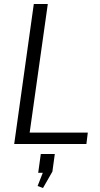

<svg xmlns="http://www.w3.org/2000/svg" viewBox="-20 -720 499 960"><path d="M112 -57H419L412 0H51L149 -700H219L122 -12ZM254 50 242 138 195 220 168 210 212 98 234 144H171L184 50Z"/></svg>

Font: Pathway Extreme 28pt Light
Style: Italic
Weight: 300
Italic angle: -8°
Designer: Eduardo Rodriguez Tunni
Foundry: Eduardo Rodriguez Tunni
Version: Version 1.001;gftools[0.9.26]